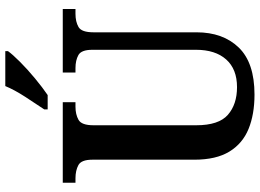

<svg xmlns="http://www.w3.org/2000/svg" viewBox="-148 -823 981 725"><g transform="rotate(-90 342.5 -460.5)"><path d="M348 10Q273 10 218 -12.5Q163 -35 132.5 -85Q102 -135 102 -217V-602Q102 -644 81.5 -655Q61 -666 32 -666H15V-714H319V-666H302Q273 -666 252.5 -654.5Q232 -643 232 -598V-210Q232 -125 271.5 -90.5Q311 -56 376 -56Q444 -56 480.5 -97Q517 -138 517 -211V-602Q517 -644 497 -655Q477 -666 448 -666H431V-714H671V-666H653Q623 -666 603 -654.5Q583 -643 583 -598V-209Q583 -109 525.5 -49.5Q468 10 348 10ZM292 -784Q313 -815 339.5 -856Q366 -897 380 -931H512V-921Q500 -904 471.5 -875.5Q443 -847 408.5 -818.5Q374 -790 346 -771H292Z"/></g></svg>

Font: Noto Serif Lao SemiCondensed SemiBold
Style: Regular
Weight: 600
Width: 4
Designer: Monotype Design Team
Foundry: Monotype Imaging Inc.
Version: Version 2.003; ttfautohint (v1.8.4.7-5d5b)